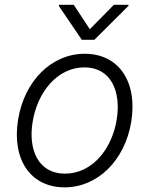

<svg xmlns="http://www.w3.org/2000/svg" viewBox="-20 -780 631 811"><path d="M291.5 -759.6H229.4L228.7 -754.6L325.6 -611.9H378.6L522 -754.6L523.1 -759.6H460.9L359.4 -656.6ZM252.8 11.4C392 11.4 507.5 -101.9 534.4 -265.6C561.8 -435 481.5 -552.9 337.7 -552.9C198.9 -552.9 83.5 -440 56.5 -275.2C28.8 -106.2 109.4 11.4 252.8 11.4ZM253.9 -46.5C143.1 -46.5 98 -146 117.9 -265.6C138.1 -390.3 221.6 -495.4 337 -495.4C447.8 -495.4 492.5 -394.9 473 -275.2C452.8 -149.9 369.7 -46.5 253.9 -46.5Z"/></svg>

Font: TID UI Light
Style: Italic
Weight: 300
Italic angle: -9.39999°
Designer: The TID Project Authors
Foundry: Bakken & Bæck
Version: Version 1.001;hotconv 1.0.109;makeotfexe 2.5.65596